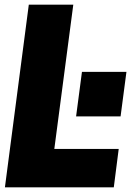

<svg xmlns="http://www.w3.org/2000/svg" viewBox="-20 -800 570 820"><path d="M466 0H1L103 -780H293L212 -164H487ZM495 -303H305L330 -493H520Z"/></svg>

Font: Tanohe Sans ExtraBold
Style: Italic
Weight: 800
Designer: Village Type and Design LLC & Cristiano Sobral
Foundry: Cooper Hewitt Smithsonian Design Museum
Version: Version 1.00;September 29, 2021;FontCreator 13.0.0.2655 64-b